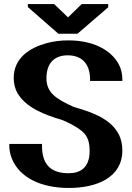

<svg xmlns="http://www.w3.org/2000/svg" viewBox="-20 -921 654 951"><path d="M26 -200C26 -176 31 -155 39 -135C77 -42 182 10 321 10C460 10 586 -42 586 -176C586 -203 581 -228 571 -250C533 -330 442 -364 346 -391C301 -411 266 -430 243 -452C220 -474 210 -502 210 -533C210 -616 257 -647 315 -647C382 -647 426 -609 426 -528V-520H586V-528C586 -556 580 -581 567 -605C527 -676 439 -721 318 -721C278 -721 243 -716 210 -707C127 -684 48 -634 48 -535C48 -507 54 -481 67 -459C110 -387 199 -353 290 -326C318 -314 343 -301 360 -290C397 -266 424 -245 424 -173C424 -92 379 -63 321 -63C239 -63 188 -98 188 -200V-208H26ZM118 -886 269 -754H364L516 -885V-901H385L317 -835L248 -901H118Z"/></svg>

Font: Aerodynamic
Style: Bd
Weight: 500
Designer: Google
Version: Version 2.000980; 2014